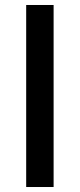

<svg xmlns="http://www.w3.org/2000/svg" viewBox="-20 -750 320 770"><path d="M85 0V-730H195V0Z"/></svg>

Font: M PLUS 1 Thin Medium
Style: Regular
Weight: 500
Version: Version 1.001